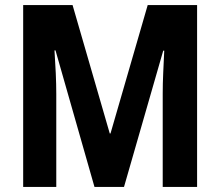

<svg xmlns="http://www.w3.org/2000/svg" viewBox="-20 -734 864 754"><path d="M351 0 198 -536H194Q197 -492 199 -447Q201 -402 201 -365V0H71V-714H265L411 -210H414L560 -714H754V0H619V-367Q619 -405 621 -449Q623 -493 625 -535H621L467 0Z"/></svg>

Font: Noto Sans Myanmar UI Condensed
Style: Bold
Weight: 700
Width: 3
Designer: Monotype Design Team
Foundry: Monotype Imaging Inc.
Version: Version 2.103; ttfautohint (v1.8.4.7-5d5b)